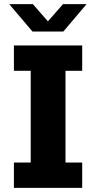

<svg xmlns="http://www.w3.org/2000/svg" viewBox="-20 -905 463 925"><path d="M47 0V-122H128V-564H47V-686H376V-564H295.5V-122H376V0ZM136.5 -753 24.5 -885H138.5L227.5 -783H194L283.5 -885H397L285 -753Z"/></svg>

Font: Chivo Medium
Style: Regular
Weight: 500
Designer: Hector Gatti
Foundry: Omnibus-Type
Version: Version 2.002